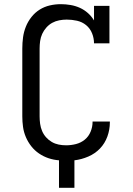

<svg xmlns="http://www.w3.org/2000/svg" viewBox="-20 -763 640 921"><path d="M263 138V6Q237 4 213 -4Q189 -12 167.5 -26.5Q146 -41 130 -61.5Q114 -82 104 -105.5Q94 -129 90.5 -154Q87 -179 87 -205V-530Q87 -557 90.5 -583.5Q94 -610 104 -635Q114 -660 131 -681.5Q148 -703 170.5 -717Q193 -731 219 -737Q245 -743 272 -743Q295 -743 318.5 -739Q342 -735 363 -725.5Q384 -716 401.5 -700.5Q419 -685 431 -665V-735H505V-555H431Q431 -580 421.5 -603.5Q412 -627 393 -642.5Q374 -658 349.5 -663.5Q325 -669 300 -669Q282 -669 264 -665.5Q246 -662 230.5 -653.5Q215 -645 202.5 -631Q190 -617 182.5 -600.5Q175 -584 172.5 -566Q170 -548 170 -530V-205Q170 -187 172.5 -169Q175 -151 182 -134.5Q189 -118 201 -104.5Q213 -91 228.5 -82Q244 -73 261.5 -69.5Q279 -66 297 -66Q321 -66 344.5 -72Q368 -78 386.5 -93Q405 -108 414.5 -131Q424 -154 424 -177V-180H507V-176Q507 -141 495 -108Q483 -75 459.5 -50.5Q436 -26 403.5 -12Q371 2 337 6V138Z"/></svg>

Font: Iosevka HT Extended
Style: Regular
Weight: 400
Width: 7
Monospace: yes
Designer: Belleve Invis
Foundry: Belleve Invis
Version: Version 32.3.0; ttfautohint (v1.8.4)